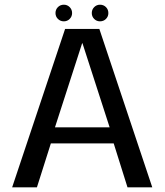

<svg xmlns="http://www.w3.org/2000/svg" viewBox="-20 -800 703 820"><path d="M31.9 0H137.7L197.2 -187.5H465.6L524.5 0H630.3L404.3 -676.4H258ZM214.8 -256.3 330.8 -615.3H332.2L448.2 -256.3ZM252.8 -708.9Q267.3 -708.9 277.6 -719.2Q287.9 -729.5 287.9 -744.2Q287.9 -759.2 277.6 -769.6Q267.3 -779.9 252.8 -779.9Q237.6 -779.9 227.3 -769.6Q217 -759.2 217 -744.2Q217 -729.5 227.3 -719.2Q237.6 -708.9 252.8 -708.9ZM407.1 -708.9Q422.3 -708.9 432.6 -719.2Q442.8 -729.5 442.8 -744.2Q442.8 -759.2 432.6 -769.6Q422.3 -779.9 407.1 -779.9Q392.6 -779.9 382.3 -769.6Q372 -759.2 372 -744.2Q372 -729.5 382.2 -719.2Q392.4 -708.9 407.1 -708.9Z"/></svg>

Font: Anybody Thin
Style: Regular
Weight: 100
Designer: Tyler Finck
Foundry: Etcetera Type Company
Version: Version 1.114;gftools[0.9.25]